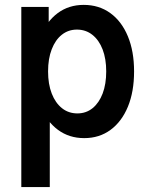

<svg xmlns="http://www.w3.org/2000/svg" viewBox="-20 -549 602 774"><path d="M65.9 205.1V-521H176.3V-460.4H191.9L168.9 -408.7V-120.6L199.7 -61H180.7V205.1ZM319.3 7.8Q258.8 7.8 213.6 -25.6Q168.5 -59.1 143.3 -119.4Q118.2 -179.7 118.2 -261.2Q118.2 -342.3 143.1 -402.6Q168 -462.9 212.6 -496.1Q257.3 -529.3 317.4 -529.3Q378.9 -529.3 424.6 -496.3Q470.2 -463.4 495.4 -402.8Q520.5 -342.3 520.5 -261.2Q520.5 -179.2 495.6 -118.9Q470.7 -58.6 425.5 -25.4Q380.4 7.8 319.3 7.8ZM292 -91.8Q327.1 -91.8 353.3 -113Q379.4 -134.3 393.8 -172.1Q408.2 -210 408.2 -261.2Q408.2 -312 393.6 -349.9Q378.9 -387.7 352.3 -408.7Q325.7 -429.7 290 -429.7Q255.4 -429.7 229.2 -408.9Q203.1 -388.2 188.5 -350.3Q173.8 -312.5 173.8 -261.2Q173.8 -210 188.5 -172.1Q203.1 -134.3 229.7 -113Q256.3 -91.8 292 -91.8Z"/></svg>

Font: Reddit Mono SemiBold
Style: Regular
Weight: 600
Monospace: yes
Designer: Stephen Hutchings
Foundry: Reddit
Version: Version 1.014